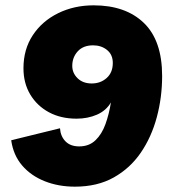

<svg xmlns="http://www.w3.org/2000/svg" viewBox="-20 -690 647 720"><path d="M261 10Q199 10 147.5 -10.5Q96 -31 63 -69.5Q30 -108 22 -164L205 -209Q207 -179 225.5 -160Q244 -141 277 -141Q314 -141 338 -164Q362 -187 375.5 -224.5Q389 -262 396 -306Q378 -275 343.5 -260Q309 -245 267 -245Q208 -245 163.5 -269Q119 -293 93.5 -335.5Q68 -378 68 -434Q68 -505 103 -558Q138 -611 198 -640.5Q258 -670 331 -670Q451 -670 519.5 -604Q588 -538 588 -405Q588 -325 568 -250.5Q548 -176 508 -117.5Q468 -59 406.5 -24.5Q345 10 261 10ZM324 -377Q357 -377 380 -397.5Q403 -418 403 -454Q403 -485 381.5 -502.5Q360 -520 329 -520Q292 -520 271.5 -497.5Q251 -475 251 -443Q251 -416 271 -396.5Q291 -377 324 -377Z"/></svg>

Font: Work Sans ExtraBold
Style: Italic
Weight: 800
Italic angle: -13°
Designer: Wei Huang
Foundry: Wei Huang
Version: Version 2.012; ttfautohint (v1.8.3)